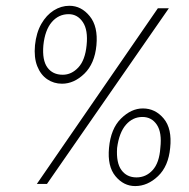

<svg xmlns="http://www.w3.org/2000/svg" viewBox="-20 -636 655 664"><path d="M107.5 0 526 -607.5H564L142.5 0ZM447.5 7.5Q407.5 7.5 379.2 -26.8Q351 -61 357 -124.5Q363 -191 398.5 -226Q434 -261 474 -261Q517 -261 546.2 -226Q575.5 -191 568.5 -124.5Q562.5 -61 526.5 -26.8Q490.5 7.5 447.5 7.5ZM452 -22.5Q485 -22.5 508 -47.8Q531 -73 534.5 -124.5Q540.5 -177.5 522.5 -204.5Q504.5 -231.5 472.5 -231.5Q439 -231.5 415.5 -204.5Q392 -177.5 385 -124.5Q381.5 -73 400 -47.8Q418.5 -22.5 452 -22.5ZM194.5 -346.5Q166 -346.5 143.2 -362Q120.5 -377.5 108.8 -407.2Q97 -437 101 -479.5Q105.5 -523 123 -553.5Q140.5 -584 166 -600Q191.5 -616 220 -616Q261 -616 290.2 -580.2Q319.5 -544.5 313.5 -479.5Q307.5 -416 271.8 -381.2Q236 -346.5 194.5 -346.5ZM197 -377.5Q227.5 -377.5 251 -402.8Q274.5 -428 279.5 -479.5Q285 -532 266.5 -559.5Q248 -587 217.5 -587Q182.5 -587 159 -559.5Q135.5 -532 130 -479.5Q125.5 -428 143.8 -402.8Q162 -377.5 197 -377.5Z"/></svg>

Font: Karla ExtraLight
Style: Italic
Weight: 250
Italic angle: -8°
Designer: Jonathan Pinhorn
Version: Version 2.004;gftools[0.9.33]